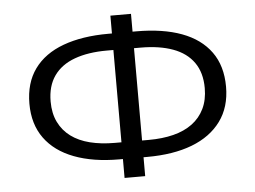

<svg xmlns="http://www.w3.org/2000/svg" viewBox="-53 -800 1185 891"><g transform="rotate(-5 540.0 -355.0)"><path d="M492 23V-85L518 -65H475Q354 -65 265.5 -98.5Q177 -132 129.5 -197.5Q82 -263 82 -358Q82 -455 129 -520Q176 -585 264.5 -617.5Q353 -650 475 -650H518L492 -631V-733H588V-631L562 -650H605Q729 -650 816.5 -617.5Q904 -585 951 -520Q998 -455 998 -358Q998 -263 950 -197.5Q902 -132 814.5 -98.5Q727 -65 605 -65H562L588 -85V23ZM492 -121V-595L516 -573H461Q374 -573 311 -550Q248 -527 214.5 -479.5Q181 -432 181 -360Q181 -305 201 -264Q221 -223 257.5 -196Q294 -169 345.5 -156Q397 -143 461 -143H516ZM588 -121 564 -143H619Q683 -143 734.5 -156Q786 -169 822.5 -196Q859 -223 879 -264Q899 -305 899 -360Q899 -432 865.5 -479.5Q832 -527 769 -550Q706 -573 619 -573H564L588 -595Z"/></g></svg>

Font: Nunito Sans 10pt Expanded
Style: Regular
Weight: 400
Width: 7
Designer: Vernon Adams
Foundry: Vernon Adams
Version: Version 3.101;gftools[0.9.27]